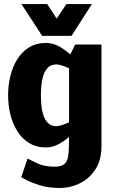

<svg xmlns="http://www.w3.org/2000/svg" viewBox="-20 -720 563 948"><path d="M258 -402Q232 -402 216.5 -386Q201 -370 193.5 -346Q186 -322 184 -296Q182 -270 182 -250Q182 -229 184 -203Q186 -177 193.5 -153Q201 -129 216.5 -113Q232 -97 258 -97Q269 -97 286 -102.5Q303 -108 321 -116V-383Q303 -391 286 -396.5Q269 -402 258 -402ZM116 63Q130 70 164.5 86.5Q199 103 249 103Q282 103 297.5 90.5Q313 78 317 48Q321 18 321 -35V-44Q296 -22 267 -7Q238 8 208 8Q159 8 123.5 -14Q88 -36 65 -73Q42 -110 31 -156Q20 -202 20 -250Q20 -298 31 -344Q42 -390 65 -427Q88 -464 123.5 -486Q159 -508 208 -508Q240 -508 270.5 -491.5Q301 -475 327 -451L351 -500H481V2Q481 68 452.5 114Q424 160 376.5 184Q329 208 274 208H273Q218 208 175.5 194.5Q133 181 109 168Q85 155 85 155ZM434 -700 333 -543H188L86 -700H213L260 -628L308 -700Z"/></svg>

Font: Epunda Sans ExtraBold
Style: Regular
Weight: 800
Designer: Simon Atzbach
Foundry: typofactur
Version: Version 2.204; ttfautohint (v1.8.4.7-5d5b)